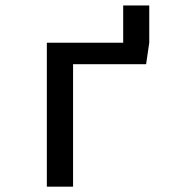

<svg xmlns="http://www.w3.org/2000/svg" viewBox="-20 -701 655 721"><path d="M254.4 0H155.9V-540.5H442.6V-680.5H540.5V-540.5L528.7 -460H254.4Z"/></svg>

Font: Fira Code Retina
Style: Regular
Weight: 450
Monospace: yes
Designer: Carrois Corporate, Edenspiekermann AG, Nikita Prokopov
Foundry: Carrois Corporate, Edenspiekermann AG, Nikita Prokopov
Version: Version 6.002